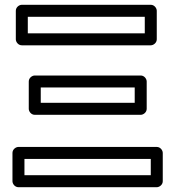

<svg xmlns="http://www.w3.org/2000/svg" viewBox="-20 -756 731 801"><path d="M82 -93H609V-25H82ZM57 -143C46 -143 32 -133 32 -118V0C32 11 42 25 57 25H634C645 25 659 15 659 0V-118C659 -129 649 -143 634 -143ZM150 -391H542V-327H150ZM125 -441C114 -441 100 -431 100 -416V-302C100 -291 110 -277 125 -277H567C578 -277 592 -287 592 -302V-416C592 -427 582 -441 567 -441ZM96 -686H584V-617H96ZM71 -736C60 -736 46 -726 46 -711V-592C46 -581 56 -567 71 -567H609C620 -567 634 -577 634 -592V-711C634 -722 624 -736 609 -736Z"/></svg>

Font: Asimov
Style: XWidOu
Weight: 500
Designer: Google
Version: Version 2.000980; 2014